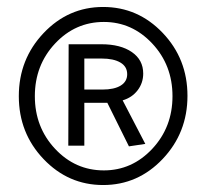

<svg xmlns="http://www.w3.org/2000/svg" viewBox="-20 -610 593 551"><path d="M276 -590Q376 -590 447 -515.5Q518 -441 518 -335Q518 -229 447 -154Q376 -79 276 -79Q176 -79 105 -153.5Q34 -228 34 -334Q34 -440 105 -515Q176 -590 276 -590ZM475 -334Q475 -423 417 -485Q359 -547 278 -547Q196 -547 138 -485Q80 -423 80 -334Q80 -245 138 -183Q196 -121 278 -121Q359 -121 417 -183Q475 -245 475 -334ZM222 -315V-192H176L177 -483H271Q326 -483 358.5 -460.5Q391 -438 391 -399Q391 -372 375 -351Q359 -330 332 -322L397 -197L350 -190L288 -315ZM345 -397Q345 -419 325.5 -430.5Q306 -442 272 -442H222V-353H274Q308 -353 326.5 -364.5Q345 -376 345 -397Z"/></svg>

Font: Galada
Style: Regular
Weight: 400
Designer: Latin by Pablo Impallari, Bengali by Jeremie Hornus, Yoann Minet, and Juan Bruce
Foundry: black foundry
Version: Version 1.261;PS 1.261;hotconv 1.0.86;makeotf.lib2.5.63406